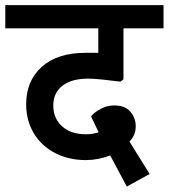

<svg xmlns="http://www.w3.org/2000/svg" viewBox="-50 -602 638 725"><path d="M151.2 -203.8Q151.2 -155 184.4 -125Q217.5 -95 275 -95Q300 -95 322.5 -102.5L293.8 -162.5Q296.2 -166.2 306.9 -175.6Q317.5 -185 337.5 -194.4Q357.5 -203.8 382.5 -203.8Q421.2 -203.8 441.9 -180.6Q462.5 -157.5 462.5 -125Q462.5 -91.2 438.8 -67.5L515 55L428.8 102.5L366.2 -15Q320 2.5 273.8 2.5Q210 2.5 158.8 -23.8Q107.5 -50 78.1 -98.1Q48.8 -146.2 48.8 -208.8Q48.8 -296.2 107.5 -349.4Q166.2 -402.5 272.5 -402.5H321.2V-495H-30V-582.5H567.5V-495H416.2V-302.5L405 -293.8L371.2 -297.5Q313.8 -305 282.5 -305Q220 -305 185.6 -278.1Q151.2 -251.2 151.2 -203.8Z"/></svg>

Font: Cambay
Style: Bold
Weight: 700
Designer: Pooja Saxena
Foundry: Pooja Saxena
Version: Version 1.096;PS 001.096;hotconv 1.0.70;makeotf.lib2.5.58329